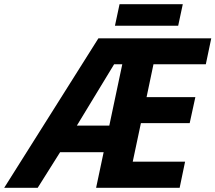

<svg xmlns="http://www.w3.org/2000/svg" viewBox="-80 -897 1029 917"><path d="M-60 0 390 -714H929L903 -590H653L620 -433H853L826 -309H593L554 -125H804L778 0H379L415 -170H207L100 0ZM287 -297H442L504 -590H465ZM469 -774 491 -877H793L771 -774Z"/></svg>

Font: Noto IKEA Latin
Style: Bold Italic
Weight: 700
Italic angle: -12°
Designer: Monotype Design Team
Foundry: Monotype Imaging Inc.
Version: Version 1.0